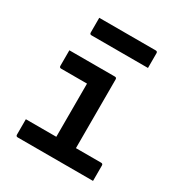

<svg xmlns="http://www.w3.org/2000/svg" viewBox="-178 -890 956 1016"><g transform="rotate(30 300.0 -382.0)"><path d="M66 -105H252V-430H94Q83 -430 83 -441V-536H361Q372 -536 372 -525V-105H526Q537 -105 537 -94V0H77Q66 0 66 -11ZM134 -764H479Q490 -764 490 -753V-663H145Q134 -663 134 -674Z"/></g></svg>

Font: Recursive Mn Lnr St SmB
Style: Regular
Weight: 600
Monospace: yes
Version: Version 1.079;hotconv 1.0.112;makeotfexe 2.5.65598; ttfautoh